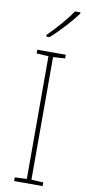

<svg xmlns="http://www.w3.org/2000/svg" viewBox="-104 -990 468 1028"><g transform="rotate(10 130.0 -475.5)"><path d="M246 -944V-951H216C186 -905 133 -845 88 -801V-792H106C154 -834 212 -898 246 -944ZM208 0V-20L143 -23V-690L208 -694V-714H53V-694L118 -690V-23L53 -20V0Z"/></g></svg>

Font: Noto Sans Arabic UI SmCn Th
Style: Regular
Weight: 100
Width: 4
Designer: Monotype Design Team, Nadine Chahine and Nizar Qandah
Foundry: Monotype Imaging Inc.
Version: Version 2.010